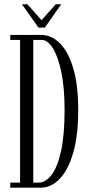

<svg xmlns="http://www.w3.org/2000/svg" viewBox="-20 -860 408 880"><path d="M27 0V-23H72V-677H27V-700H168Q215 -700 253.5 -662.5Q292 -625 315.2 -548.8Q338.5 -472.5 338.5 -355.5Q338.5 -238 315.2 -158.8Q292 -79.5 253.2 -39.8Q214.5 0 168 0ZM132.5 -23H157Q188 -23 215.2 -57.2Q242.5 -91.5 259.2 -165Q276 -238.5 276 -355.5Q276 -458 261 -529.8Q246 -601.5 222.2 -639.2Q198.5 -677 172 -677H132.5ZM156.5 -733.5 80.5 -840.5H105.5L170.5 -767.5L235.5 -840.5H260.5L185.5 -733.5Z"/></svg>

Font: Imbue 48pt Light
Style: Regular
Weight: 300
Designer: Tyler Finck
Foundry: Etcetera Type Company
Version: Version 1.102